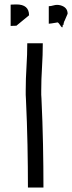

<svg xmlns="http://www.w3.org/2000/svg" viewBox="-20 -845 325 866"><path d="M176 1H106Q106 -91 104 -191.5Q102 -292 97 -398Q96 -407 96 -417Q96 -427 96 -436Q96 -490 99.5 -544.5Q103 -599 103 -650H173Q173 -597 169.5 -542Q166 -487 166 -436Q166 -426 166 -417.5Q166 -409 167 -401Q172 -295 174 -193Q176 -91 176 1ZM111 -776 54 -729Q46 -729 39 -728.5Q32 -728 28 -728V-824Q29 -824 37 -824.5Q45 -825 54 -825Q111 -825 111 -776ZM263 -733Q263 -719 259 -722Q255 -725 249.5 -734Q244 -743 239 -744Q240 -744 231.5 -742.5Q223 -741 213 -739.5Q203 -738 200 -738V-817Q209 -817 223 -821Q237 -825 253 -821Q285 -812 285 -783L270 -748Q265 -733 266.5 -732Q268 -731 266 -732Q266 -732 266 -732Q266 -732 266 -732Q265 -733 263 -733L270 -748Q270 -751 272 -754Z"/></svg>

Font: Syne
Style: Italic
Weight: 400
Italic angle: -9°
Designer: Lucas Descroix
Foundry: Bonjour Monde
Version: Version 2.000; ttfautohint (v1.8.3)